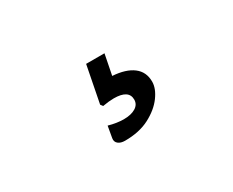

<svg xmlns="http://www.w3.org/2000/svg" viewBox="-52 -250 704 580"><g transform="rotate(-30 300.0 40.0)"><path d="M255 170Q240 170 231.5 163Q223 156 225 144L232 104Q246 108 259.5 110Q273 112 284 112Q310 112 325.5 102.5Q341 93 341 76Q341 42 289 42Q281 42 271 43Q261 44 250 46L244 38L269 -90H333L319 -19Q365 -16 390 3Q415 22 415 56Q415 80 395.5 106.5Q376 133 340.5 151.5Q305 170 255 170Z"/></g></svg>

Font: Gowun Batang
Style: Bold
Weight: 700
Designer: Yanghee Ryu
Foundry: Yanghee Ryu
Version: Version 2.000